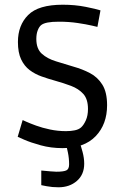

<svg xmlns="http://www.w3.org/2000/svg" viewBox="-20 -615 532 814"><path d="M245 13Q196 13 152.5 1Q109 -11 82 -23Q55 -35 55 -35L76 -106Q76 -106 91.5 -99Q107 -92 133 -82.5Q159 -73 192 -66Q225 -59 260 -59Q280 -59 297 -62.5Q314 -66 324 -75Q335 -85 344 -105Q353 -125 353 -153Q353 -195 333 -217Q313 -239 281 -251Q249 -263 213 -273Q184 -281 156 -291Q128 -301 105.5 -318Q83 -335 69.5 -363.5Q56 -392 56 -437Q56 -508 99.5 -551.5Q143 -595 246 -595Q298 -595 343 -586Q388 -577 406 -571L393 -501Q393 -501 369.5 -506.5Q346 -512 309 -517.5Q272 -523 230 -523Q200 -523 182 -519.5Q164 -516 155 -509Q146 -502 140 -486.5Q134 -471 134 -450Q134 -408 157.5 -387Q181 -366 217.5 -355Q254 -344 293 -332Q329 -322 361.5 -305Q394 -288 414 -256Q434 -224 434 -169Q434 -88 385.5 -37.5Q337 13 245 13ZM228 179Q201 179 178 174.5Q155 170 155 170V108Q155 108 167 109Q179 110 194 111.5Q209 113 219 113Q249 113 261 107.5Q273 102 273 82Q273 56 268 32Q263 8 259 -6L318 -10Q323 3 330 29Q337 55 337 79Q337 125 306 152Q275 179 228 179Z"/></svg>

Font: Ruda
Style: Regular
Weight: 400
Designer: Mariela Monsalve and Angelina Sanchez
Foundry: Mariela Monsalve and Angelina Sanchez
Version: Version 2.000